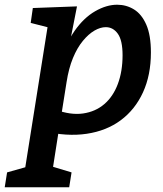

<svg xmlns="http://www.w3.org/2000/svg" viewBox="-80 -563 691 813"><path d="M-60 230 -50 167 81 130 19 196 124 -465 140 -443 50 -466 59 -529 246 -536 210 -353 178 -294Q197 -377 236 -432.5Q275 -488 323 -515.5Q371 -543 416 -543Q455 -543 487.5 -523Q520 -503 539.5 -458.5Q559 -414 559 -341Q559 -245 525.5 -172Q492 -99 431.5 -54Q371 -9 287 3.5Q203 16 103 -8L170 -18L136 199L94 128L223 167L213 230ZM178 -65 154 -99Q219 -75 271.5 -82.5Q324 -90 361.5 -122Q399 -154 419 -207.5Q439 -261 439 -329Q439 -392 419 -420Q399 -448 368 -448Q345 -448 320 -433.5Q295 -419 271 -390Q247 -361 229 -317.5Q211 -274 202 -216Z"/></svg>

Font: Bitter Thin SemiBold
Style: Italic
Weight: 600
Italic angle: -9°
Version: Version 2.002